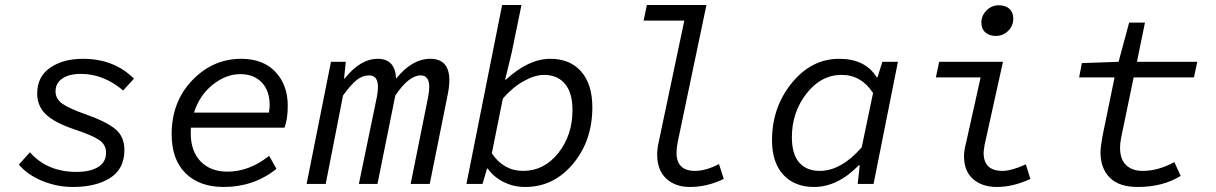

<svg xmlns="http://www.w3.org/2000/svg" viewBox="-20 -732 4840 764"><path d="M270 12Q207 12 148.5 -12Q90 -36 55 -77L99 -126Q168 -48 284 -48Q338 -48 370 -67Q402 -86 402 -125Q402 -157 373 -176Q344 -195 274 -218Q197 -244 162.5 -277Q128 -310 128 -360Q128 -427 179.5 -462.5Q231 -498 310 -498Q434 -498 513 -419L470 -372Q392 -438 302 -438Q255 -438 228 -419.5Q201 -401 201 -369Q201 -338 228.5 -319Q256 -300 321 -277Q399 -250 437 -220Q475 -190 475 -135Q475 -60 418.5 -24Q362 12 270 12Z M870 12Q774 12 718.5 -42.5Q663 -97 663 -198Q663 -327 745 -412.5Q827 -498 940 -498Q1027 -498 1076 -446Q1125 -394 1125 -311Q1125 -258 1112 -224H740Q739 -217 739 -202Q739 -130 778.5 -89.5Q818 -49 885 -49Q972 -49 1051 -112L1080 -60Q990 12 870 12ZM936 -437Q879 -437 826.5 -395Q774 -353 752 -284H1050Q1053 -299 1053 -314Q1053 -371 1021.5 -404Q990 -437 936 -437Z M1200 0 1297 -486H1356L1349 -420H1352Q1414 -498 1483 -498Q1553 -498 1556 -419Q1620 -498 1692 -498Q1768 -498 1768 -413Q1768 -387 1762 -358L1690 0H1614L1684 -348Q1688 -369 1688 -386Q1688 -432 1654 -432Q1607 -432 1553 -352L1482 0H1408L1480 -348Q1484 -369 1484 -386Q1484 -432 1449 -432Q1422 -432 1398.5 -413Q1375 -394 1345 -352L1276 0Z M2070 12Q2023 12 1983.5 -8Q1944 -28 1921 -61H1918L1900 0H1836L1978 -712H2055L2016 -522L1990 -415H1993Q2083 -498 2170 -498Q2248 -498 2292.5 -447.5Q2337 -397 2337 -305Q2337 -172 2260 -80Q2183 12 2070 12ZM2062 -52Q2145 -52 2201.5 -123Q2258 -194 2258 -294Q2258 -363 2228 -398.5Q2198 -434 2145 -434Q2108 -434 2063.5 -409Q2019 -384 1981 -340L1937 -122Q1984 -52 2062 -52Z M2725 12Q2667 12 2631 -21.5Q2595 -55 2595 -117Q2595 -142 2602 -171L2703 -650H2541L2554 -712H2791L2677 -168Q2672 -143 2672 -124Q2672 -52 2746 -52Q2788 -52 2841 -79L2860 -20Q2794 12 2725 12Z M3219 12Q3142 12 3097 -36.5Q3052 -85 3052 -174Q3052 -305 3130.5 -401.5Q3209 -498 3319 -498Q3423 -498 3468 -425H3472L3491 -486H3553L3456 0H3393L3401 -74H3397Q3313 12 3219 12ZM3242 -52Q3327 -52 3409 -146L3454 -362Q3407 -434 3329 -434Q3247 -434 3189 -359.5Q3131 -285 3131 -186Q3131 -119 3160 -85.5Q3189 -52 3242 -52Z M3947 12Q3888 12 3852 -19.5Q3816 -51 3816 -110Q3816 -133 3824 -163L3882 -424H3704L3717 -486H3971L3898 -156Q3894 -132 3894 -124Q3894 -52 3969 -52Q4005 -52 4062 -78L4080 -20Q4011 12 3947 12ZM3942 -589Q3917 -589 3901 -603Q3885 -617 3885 -642Q3885 -670 3905.5 -690.5Q3926 -711 3954 -711Q3981 -711 3996.5 -697Q4012 -683 4012 -658Q4012 -629 3991.5 -609Q3971 -589 3942 -589Z M4507 12Q4433 12 4396 -25Q4359 -62 4359 -127Q4359 -144 4367 -190L4415 -424H4274L4285 -481L4431 -486L4473 -642H4536L4504 -486H4744L4731 -424H4491L4442 -188Q4437 -165 4437 -143Q4437 -98 4461 -75Q4485 -52 4527 -52Q4589 -52 4653 -87L4678 -32Q4607 12 4507 12Z"/></svg>

Font: TypoPRO Source Code Pro
Style: Italic
Weight: 400
Italic angle: -11°
Monospace: yes
Designer: Paul D. Hunt, Teo Tuominen
Foundry: Adobe Systems Incorporated
Version: Version 1.030;PS 1.0;hotconv 1.0.84;makeotf.lib2.5.63406